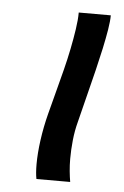

<svg xmlns="http://www.w3.org/2000/svg" viewBox="-42 -521 356 553"><g transform="rotate(5 135.5 -244.0)"><path d="M256.3 -488.3Q256.3 -472.2 252.2 -446.8Q248 -421.4 241.5 -391.1Q234.9 -360.8 226.8 -327.4Q218.8 -293.9 210.4 -261.7L188.5 -174.3Q181.6 -148.4 178.7 -120.6Q175.8 -92.8 175.8 -66.4Q175.8 -47.9 177.5 -30.8Q179.2 -13.7 181.6 0H84Q80.6 -16.6 80.6 -42.5Q80.6 -73.7 85.9 -112.5Q91.3 -151.4 101.1 -189.5L120.1 -262.2Q127.4 -290 135.3 -320.8Q143.1 -351.6 149.2 -381.8Q155.3 -412.1 159.4 -439.7Q163.6 -467.3 163.6 -488.3Z"/></g></svg>

Font: Andika New Basic
Style: Italic
Weight: 400
Italic angle: -14°
Designer: Victor Gaultney, Annie Olsen, Julie Remington, Don Collingsworth, Eric Hays
Foundry: SIL International
Version: Version 5.500